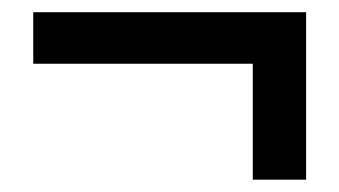

<svg xmlns="http://www.w3.org/2000/svg" viewBox="-20 -392 553 313"><path d="M392.1 -99.1V-288.1H34.2V-372.1H479V-99.1Z"/></svg>

Font: Source Sans 3 Semibold
Style: Regular
Weight: 600
Designer: Paul D. Hunt
Foundry: Adobe
Version: Version 3.052;hotconv 1.1.0;makeotfexe 2.6.0